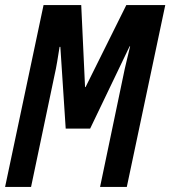

<svg xmlns="http://www.w3.org/2000/svg" viewBox="-21 -734 669 754"><path d="M-1 0 150 -714H298L313 -392H315L475 -714H628L477 0H372L469 -464Q474 -487 479.5 -508.5Q485 -530 490 -552H488L333 -229H237L216 -550H213Q208 -519 203.5 -491.5Q199 -464 193 -438L101 0Z"/></svg>

Font: Noto Sans ExtraCondensed SemiBold
Style: Italic
Weight: 600
Width: 2
Italic angle: -12°
Designer: Monotype Design Team
Foundry: Monotype Imaging Inc.
Version: Version 2.013; ttfautohint (v1.8.4.7-5d5b)